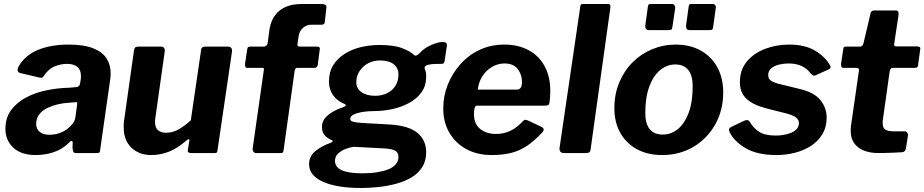

<svg xmlns="http://www.w3.org/2000/svg" viewBox="-20 -762 4603 956"><path d="M321 -49Q289 -18 246.5 -4Q204 10 157 10Q86 10 46.5 -26.5Q7 -63 7 -120Q7 -177 36.5 -215.5Q66 -254 112.5 -278Q159 -302 214.5 -313Q270 -324 321 -325L357 -328Q376 -328 379 -347L382 -368Q383 -372 383 -376.5Q383 -381 383 -384Q383 -414 365 -429Q347 -444 314 -444Q282 -444 251 -431Q220 -418 197 -382Q194 -377 189.5 -375.5Q185 -374 175 -376L78 -399Q72 -401 68.5 -408Q65 -415 73 -432Q106 -488 170 -514Q234 -540 322 -540Q397 -540 443 -522Q489 -504 510 -472Q531 -440 531 -397Q531 -390 530.5 -383Q530 -376 529 -368L479 -18Q478 -5 475 -2.5Q472 0 461 0H358Q348 0 345 -7Q342 -14 341 -26L342 -52Q340 -70 321 -49ZM364 -241Q365 -249 363.5 -251.5Q362 -254 354 -253L318 -250Q297 -249 270 -243Q243 -237 218 -225.5Q193 -214 176.5 -194Q160 -174 160 -144Q160 -121 177 -106Q194 -91 225 -91Q253 -91 275.5 -99Q298 -107 314 -119Q331 -132 342 -146.5Q353 -161 355 -176Z M733 10Q672 10 634 -27Q596 -64 596 -126Q596 -133 596 -141Q596 -149 597 -156L647 -510Q649 -522 653.5 -526Q658 -530 671 -530H781Q792 -530 797 -523Q802 -516 800 -504L753 -171Q752 -166 752 -161.5Q752 -157 752 -154Q752 -126 767 -113.5Q782 -101 807 -101Q841 -101 871.5 -119Q902 -137 930 -163L981 -511Q982 -523 987.5 -526.5Q993 -530 1006 -530H1114Q1126 -530 1131.5 -523Q1137 -516 1135 -504L1063 -14Q1062 -5 1059.5 -2.5Q1057 0 1049 0H930Q923 0 918.5 -3Q914 -6 915 -14L923 -63Q924 -69 920 -69Q916 -69 909 -63Q863 -23 820.5 -6.5Q778 10 733 10Z M1558 -530Q1568 -530 1571 -526Q1574 -522 1572 -515L1562 -438Q1559 -424 1545 -424H1458Q1450 -424 1447 -409L1392 -14Q1391 -5 1388 -2.5Q1385 0 1377 0H1254Q1247 0 1242 -6.5Q1237 -13 1238 -22L1294 -416Q1296 -424 1288 -424H1211Q1203 -424 1201.5 -430Q1200 -436 1200 -444L1211 -517Q1212 -524 1215 -527Q1218 -530 1228 -530H1295Q1302 -530 1307 -535.5Q1312 -541 1313 -549L1321 -610Q1330 -675 1371 -708.5Q1412 -742 1482 -742H1583Q1594 -742 1600.5 -737Q1607 -732 1605 -723L1597 -651Q1596 -639 1581 -639H1529Q1507 -639 1489 -623.5Q1471 -608 1467 -583L1461 -541Q1460 -530 1473 -530H1558Z M1778 174Q1657 174 1588 143Q1519 112 1519 56Q1519 16 1550 -9.5Q1581 -35 1624 -50Q1634 -53 1636 -58Q1638 -63 1628 -66Q1606 -76 1594.5 -91Q1583 -106 1583 -130Q1583 -156 1599.5 -175Q1616 -194 1640.5 -207.5Q1665 -221 1688 -228Q1699 -232 1701.5 -236.5Q1704 -241 1694 -245Q1658 -260 1638 -288.5Q1618 -317 1618 -356Q1618 -404 1639.5 -438Q1661 -472 1697 -494.5Q1733 -517 1777.5 -527.5Q1822 -538 1869 -538Q1941 -538 1981.5 -522.5Q2022 -507 2042 -488Q2049 -482 2058 -488Q2067 -494 2074 -502Q2089 -518 2109 -529Q2129 -540 2149 -546.5Q2169 -553 2183 -553Q2194 -553 2200 -549.5Q2206 -546 2205 -534L2195 -466Q2194 -452 2189.5 -447.5Q2185 -443 2176 -444Q2161 -444 2145 -443.5Q2129 -443 2121 -441Q2087 -437 2096 -416Q2099 -410 2100.5 -401.5Q2102 -393 2102 -381Q2102 -334 2078 -301.5Q2054 -269 2015.5 -248.5Q1977 -228 1932 -218.5Q1887 -209 1844 -209Q1836 -209 1817 -208Q1798 -207 1776.5 -203Q1755 -199 1739.5 -191Q1724 -183 1724 -169Q1724 -160 1737.5 -156Q1751 -152 1780 -150L1922 -142Q2016 -136 2059 -100Q2102 -64 2102 -4Q2102 39 2082.5 70Q2063 101 2029.5 121Q1996 141 1954 152.5Q1912 164 1866.5 169Q1821 174 1778 174ZM1786 101Q1826 101 1859 95.5Q1892 90 1915 80.5Q1938 71 1951 55.5Q1964 40 1964 19Q1964 -2 1948 -11.5Q1932 -21 1894 -23L1742 -31Q1723 -29 1701 -20.5Q1679 -12 1663.5 2.5Q1648 17 1648 39Q1648 70 1681.5 85.5Q1715 101 1786 101ZM1848 -285Q1879 -285 1905.5 -297Q1932 -309 1948 -333.5Q1964 -358 1964 -392Q1964 -423 1940.5 -442Q1917 -461 1871 -461Q1840 -461 1813.5 -447Q1787 -433 1770.5 -408.5Q1754 -384 1754 -351Q1754 -322 1779.5 -303.5Q1805 -285 1848 -285Z M2428 10Q2356 10 2302 -19.5Q2248 -49 2217.5 -101Q2187 -153 2187 -222Q2187 -284 2209.5 -340.5Q2232 -397 2272.5 -442.5Q2313 -488 2368.5 -514Q2424 -540 2491 -540Q2560 -540 2611.5 -512.5Q2663 -485 2691.5 -433Q2720 -381 2720 -307Q2720 -294 2719 -280Q2718 -266 2716 -251Q2715 -243 2710 -239.5Q2705 -236 2693 -236H2356Q2346 -236 2343 -223Q2340 -210 2340 -193Q2340 -145 2371 -120Q2402 -95 2450 -95Q2488 -95 2521 -110.5Q2554 -126 2586 -161Q2591 -166 2596.5 -165.5Q2602 -165 2609 -162L2675 -131Q2695 -122 2682 -105Q2642 -61 2603.5 -35.5Q2565 -10 2522.5 0Q2480 10 2428 10ZM2555 -316Q2565 -316 2572 -324.5Q2579 -333 2579 -355Q2579 -391 2557.5 -418.5Q2536 -446 2492 -446Q2459 -446 2430 -429Q2401 -412 2382 -382.5Q2363 -353 2359 -316Z M2921 -20Q2919 -6 2914 -3Q2909 0 2894 0H2788Q2775 0 2770 -7Q2765 -14 2766 -25L2869 -727Q2870 -737 2872.5 -739.5Q2875 -742 2883 -742H3009Q3022 -742 3019 -723Z M3277 10Q3204 10 3150.5 -19.5Q3097 -49 3068 -101.5Q3039 -154 3039 -223Q3039 -293 3063.5 -351.5Q3088 -410 3130 -452Q3172 -494 3227.5 -517Q3283 -540 3344 -540Q3417 -540 3470.5 -509.5Q3524 -479 3552.5 -425.5Q3581 -372 3581 -302Q3581 -213 3541 -142Q3501 -71 3432 -30.5Q3363 10 3277 10ZM3281 -92Q3322 -92 3355.5 -119.5Q3389 -147 3409 -200.5Q3429 -254 3429 -332Q3429 -386 3407 -413.5Q3385 -441 3342 -441Q3301 -441 3267 -413Q3233 -385 3213 -331Q3193 -277 3193 -199Q3193 -146 3215 -119Q3237 -92 3281 -92ZM3342 -722 3328 -628Q3327 -617 3322.5 -614.5Q3318 -612 3305 -612H3212Q3200 -612 3196 -618.5Q3192 -625 3193 -635L3206 -729Q3208 -738 3210 -740Q3212 -742 3219 -742H3327Q3334 -742 3338.5 -735.5Q3343 -729 3342 -722ZM3544 -722 3531 -628Q3530 -617 3525.5 -614.5Q3521 -612 3508 -612H3415Q3403 -612 3399 -618.5Q3395 -625 3396 -635L3409 -729Q3411 -738 3413 -740Q3415 -742 3422 -742H3530Q3537 -742 3541.5 -735.5Q3546 -729 3544 -722Z M3847 10Q3750 10 3692 -24.5Q3634 -59 3612 -106Q3605 -121 3619 -129L3684 -160Q3694 -165 3701.5 -164Q3709 -163 3715 -153Q3730 -126 3758.5 -106.5Q3787 -87 3843 -87Q3856 -87 3875.5 -89.5Q3895 -92 3913.5 -98.5Q3932 -105 3945 -117.5Q3958 -130 3958 -150Q3958 -165 3944 -176.5Q3930 -188 3896 -197L3797 -222Q3730 -239 3697 -270Q3664 -301 3664 -352Q3664 -414 3698.5 -455.5Q3733 -497 3789 -518.5Q3845 -540 3909 -540Q3988 -540 4038 -510Q4088 -480 4112 -438Q4116 -433 4115.5 -427Q4115 -421 4107 -417L4041 -387Q4034 -384 4029 -386Q4024 -388 4014 -399Q4000 -419 3973 -432.5Q3946 -446 3906 -446Q3883 -446 3859.5 -440.5Q3836 -435 3820.5 -422Q3805 -409 3805 -388Q3805 -374 3814 -364.5Q3823 -355 3852 -346L3962 -319Q4034 -302 4065 -263.5Q4096 -225 4096 -177Q4096 -129 4074.5 -93.5Q4053 -58 4017 -35Q3981 -12 3936.5 -1Q3892 10 3847 10Z M4354 0Q4290 0 4253 -28.5Q4216 -57 4216 -109Q4216 -115 4216 -121Q4216 -127 4217 -134L4257 -412Q4258 -419 4253.5 -421.5Q4249 -424 4241 -424H4179Q4166 -424 4168 -446L4179 -519Q4180 -527 4183.5 -528.5Q4187 -530 4195 -530H4264Q4269 -530 4273.5 -534.5Q4278 -539 4279 -545L4315 -697Q4318 -710 4334 -710H4442Q4449 -710 4452 -705Q4455 -700 4454 -687L4432 -542Q4431 -537 4434 -534Q4437 -531 4442 -531H4545Q4553 -531 4558.5 -528Q4564 -525 4562 -517L4551 -437Q4550 -429 4546.5 -426.5Q4543 -424 4532 -424H4426Q4413 -424 4410 -408L4376 -166Q4375 -161 4375 -157Q4375 -153 4375 -148Q4375 -125 4388.5 -116.5Q4402 -108 4432 -108H4486Q4493 -108 4497.5 -101Q4502 -94 4501 -87L4491 -25Q4489 -6 4472 -4Q4455 -3 4433.5 -2Q4412 -1 4391 -0.5Q4370 0 4354 0Z"/></svg>

Font: Libre Franklin Thin
Style: Bold Italic
Weight: 700
Italic angle: -8°
Version: Version 3.000